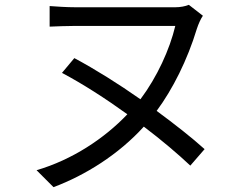

<svg xmlns="http://www.w3.org/2000/svg" viewBox="-20 -727 1040 793"><path d="M287 -487 236 -426C321 -381 416 -320 506 -255C411 -155 278 -67 131 -24L201 46C332 -3 470 -89 574 -204C648 -148 715 -91 766 -43L825 -111C773 -158 703 -213 627 -269C693 -358 754 -479 793 -608C800 -629 809 -649 818 -662L760 -707C745 -701 725 -697 704 -697C660 -697 359 -697 292 -697C254 -697 213 -700 185 -702V-617C213 -618 256 -620 292 -620C359 -620 649 -620 704 -620C681 -523 629 -409 560 -317C469 -381 373 -441 287 -487Z"/></svg>

Font: Noto Sans Mono CJK HK
Style: Regular
Weight: 400
Designer: Ryoko NISHIZUKA 西塚涼子 (kana, bopomofo & ideographs); Paul D. Hunt (Latin, Greek & Cyrillic); Sandoll Communications 산돌커뮤니
Foundry: Adobe
Version: Version 2.004;hotconv 1.0.118;makeotfexe 2.5.65603